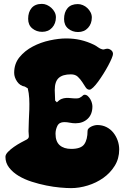

<svg xmlns="http://www.w3.org/2000/svg" viewBox="-20 -968 634 989"><path d="M321 -770Q360 -770 395 -762Q430 -754 465 -737Q475 -732 485 -724.5Q495 -717 506 -714Q513 -712 519.5 -714.5Q526 -717 533 -717Q543 -717 552.5 -709.5Q562 -702 562 -690Q562 -683 555 -666.5Q548 -650 537 -629.5Q526 -609 512.5 -587.5Q499 -566 485.5 -547.5Q472 -529 460 -517.5Q448 -506 441 -506Q429 -506 421 -518.5Q413 -531 403.5 -545.5Q394 -560 381 -572.5Q368 -585 345 -585Q303 -585 282.5 -566.5Q262 -548 262 -504Q262 -490 263 -476.5Q264 -463 264 -450L273 -441Q286 -454 297.5 -458.5Q309 -463 321 -463.5Q333 -464 345.5 -462.5Q358 -461 373 -461Q384 -461 390 -464Q396 -467 400.5 -470.5Q405 -474 408 -477Q411 -480 416 -480Q425 -480 432.5 -473Q440 -466 445.5 -456.5Q451 -447 453.5 -437Q456 -427 456 -420Q456 -379 431.5 -356Q407 -333 369 -333Q354 -333 339.5 -336Q325 -339 311 -339Q285 -339 275.5 -319.5Q266 -300 266 -279Q266 -239 287.5 -220Q309 -201 347 -201Q397 -201 414 -225Q431 -249 431 -294Q431 -301 436.5 -306.5Q442 -312 450 -316Q458 -320 466.5 -322Q475 -324 481 -324Q507 -324 528 -313.5Q549 -303 563.5 -285Q578 -267 586 -244.5Q594 -222 594 -198Q594 -151 571 -114Q548 -77 512 -51.5Q476 -26 432 -12.5Q388 1 346 1Q323 1 289.5 -2Q256 -5 218.5 -12.5Q181 -20 143.5 -32Q106 -44 76 -62Q46 -80 27 -104.5Q8 -129 8 -160Q8 -172 21 -185.5Q34 -199 52 -211.5Q70 -224 88.5 -234Q107 -244 117 -249Q130 -256 128.5 -268Q127 -280 127 -292Q127 -317 128.5 -346Q130 -375 131 -404Q132 -433 130.5 -461Q129 -489 123 -513L108 -522Q83 -526 68 -548Q53 -570 53 -593Q53 -640 80.5 -673.5Q108 -707 149 -728.5Q190 -750 236.5 -760Q283 -770 321 -770ZM381 -947Q394 -947 407 -941.5Q420 -936 430 -926.5Q440 -917 446.5 -904.5Q453 -892 453 -878Q453 -846 433.5 -824.5Q414 -803 382 -803Q353 -803 331.5 -820.5Q310 -838 310 -870Q310 -905 328 -926Q346 -947 381 -947ZM196 -948Q209 -948 221.5 -942.5Q234 -937 244.5 -927.5Q255 -918 261.5 -905.5Q268 -893 268 -879Q268 -847 248.5 -825.5Q229 -804 197 -804Q168 -804 146.5 -821.5Q125 -839 125 -871Q125 -906 143 -927Q161 -948 196 -948Z"/></svg>

Font: r_Neptun CAT
Style: Regular
Weight: 400
Foundry: Peter Wiegel, CAT-Fonts
Version: Version 1.000;June 8, 2024;FontCreator 14.0.0.2814 32-bit